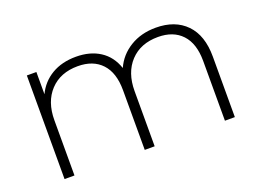

<svg xmlns="http://www.w3.org/2000/svg" viewBox="-84 -718 1231 909"><g transform="rotate(-20 532.0 -263.0)"><path d="M964 -305V0H914V-301Q914 -389 871 -435Q828 -481 751 -481Q663 -481 611.5 -426Q560 -371 560 -278V0H510V-301Q510 -389 467 -435Q424 -481 347 -481Q259 -481 207.5 -426Q156 -371 156 -278V0H106V-522H154V-410Q180 -465 231.5 -495.5Q283 -526 354 -526Q425 -526 474.5 -494Q524 -462 545 -400Q571 -458 626.5 -492Q682 -526 756 -526Q853 -526 908.5 -469Q964 -412 964 -305Z"/></g></svg>

Font: Goldbeck Next Light
Style: Regular
Weight: 300
Designer: Julieta Ulanovsky
Foundry: Julieta Ulanovsky
Version: Version 7.200